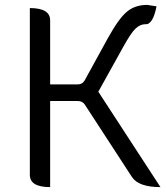

<svg xmlns="http://www.w3.org/2000/svg" viewBox="-20 -765 680 785"><path d="M185 0Q102 0 102 -50V-732Q185 -732 185 -682V-420H298Q317 -420 326 -436L421 -609Q467 -692 500 -718Q533 -745 582 -745L620 -739Q605 -663 574 -666Q553 -666 534 -648Q515 -630 482 -570L382 -390L636 0Q546 0 519 -42L327 -337Q317 -352 298 -352H185V0Z"/></svg>

Font: Swei Half Moon CJK TC
Style: DemiLight
Weight: 350
Version: Version 2.125